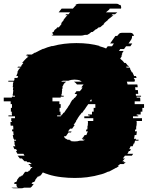

<svg xmlns="http://www.w3.org/2000/svg" viewBox="-27 -940 789 1025"><path d="M692 -384H742V-364H733V-344H724V-329H703V-324H711V-319H683V-309H731V-294H702V-289H703Q703 -284 702.5 -279Q702 -274 702 -269H701Q700 -266 700 -260V-249H695Q694 -247 694 -244Q694 -241 694 -239H704L701 -219H692Q691 -214 690.5 -209Q690 -204 688 -199H699Q699 -198 698.5 -197Q698 -196 698 -194H713Q713 -193 712.5 -192Q712 -191 712 -189H694Q693 -185 692 -181.5Q691 -178 690 -174H687L681 -159H670Q669 -155 667 -151.5Q665 -148 663 -144H672Q670 -139 667 -134H661Q660 -130 657.5 -126.5Q655 -123 653 -119H684L677 -109H640L629 -94H640L626 -79H637Q636 -78 634.5 -77Q633 -76 632 -74H644Q641 -72 638.5 -69Q636 -66 633 -64H614Q611 -62 608 -59Q605 -56 601 -54H608Q605 -52 601.5 -49Q598 -46 594 -44H592Q583 -39 574 -34Q565 -29 555 -24H552Q549 -23 546 -22Q543 -21 540 -19Q533 -16 526.5 -13.5Q520 -11 512 -9H511Q478 1 439 6H440Q424 8 406.5 9Q389 10 372 10Q354 10 337 9Q320 8 303 6Q265 2 230 -9H231Q224 -11 217 -13.5Q210 -16 203 -19H202Q199 -21 196 -22Q193 -23 190 -24H193Q183 -29 174 -34Q165 -39 156 -44H158L143 -54H137Q133 -56 130 -59Q127 -62 124 -64H143L131 -74H119Q118 -76 117 -77Q116 -78 114 -79H104Q100 -83 96.5 -86.5Q93 -90 90 -94H79L67 -109H104L98 -119H66Q64 -123 62 -126.5Q60 -130 58 -134H64Q61 -139 59 -144H50Q48 -148 46.5 -151.5Q45 -155 43 -159H55L49 -174H52Q51 -178 50 -181.5Q49 -185 48 -189H59Q58 -191 58 -194H48Q48 -196 47.5 -197Q47 -198 47 -199H45Q44 -204 43 -209Q42 -214 41 -219H46Q45 -224 44.5 -229Q44 -234 44 -239H38L37 -249H44V-260Q44 -262 43.5 -264.5Q43 -267 43 -269H30Q29 -274 29 -279Q29 -284 29 -289H36V-294H33V-309H53V-319H18V-324H37V-329H36V-344H31V-364H37V-384H30V-399H-7V-419H36Q37 -421 37 -424H53V-429H41V-439H42L44 -459H42Q42 -463 42.5 -466.5Q43 -470 44 -474H41Q41 -478 41.5 -481.5Q42 -485 43 -489H41Q42 -493 43 -496.5Q44 -500 45 -504H17Q17 -506 17.5 -507Q18 -508 18 -509H48L51 -519H49L51 -524H66Q67 -526 68 -529Q69 -532 70 -534H60Q63 -543 68 -554H65Q68 -559 70.5 -564.5Q73 -570 76 -574H79L82 -579H66L69 -584H85L88 -589H86L98 -604H91L104 -619Q109 -624 114.5 -629.5Q120 -635 126 -639H116L122 -644H111Q113 -646 114.5 -647Q116 -648 118 -649H143Q147 -651 151 -654Q155 -657 159 -659H162Q172 -664 182 -669.5Q192 -675 202 -679H205Q225 -688 249 -694H254Q283 -702 315 -706Q347 -710 381 -710Q452 -710 507 -694H501Q512 -691 523 -687.5Q534 -684 544 -679H540Q551 -675 560.5 -669.5Q570 -664 580 -659H576L591 -649H566Q568 -648 569.5 -647Q571 -646 573 -644H584Q586 -643 588 -642Q590 -641 591 -639H601Q607 -635 612.5 -629.5Q618 -624 623 -619H624Q628 -615 631 -611.5Q634 -608 637 -604H644L656 -589H658Q661 -586 662 -584H646L649 -579H666L669 -574H666Q669 -570 671.5 -564.5Q674 -559 677 -554H680L689 -534H699L702 -524H687L689 -519H691L694 -509H691Q691 -508 691.5 -507Q692 -506 692 -504H650Q652 -500 652.5 -496.5Q653 -493 654 -489H706Q707 -485 707.5 -481.5Q708 -478 708 -474H694Q695 -470 695.5 -466.5Q696 -463 696 -459H709L711 -439H698V-436Q698 -435 698.5 -433Q699 -431 699 -429H726V-424H702Q703 -422 703 -419H721Q722 -414 722 -409Q722 -404 722 -399H692ZM473 -364H482V-384H432V-399H462Q462 -404 462 -409Q462 -414 461 -419H443Q443 -421 442.5 -422Q442 -423 442 -424H466V-429H439Q439 -431 438.5 -432Q438 -433 438 -434V-439H450Q450 -444 449.5 -449.5Q449 -455 448 -459H435Q434 -463 433 -466.5Q432 -470 430 -474H444Q441 -482 436 -489H384Q379 -497 368 -504H410Q404 -508 401 -509H404Q389 -515 371 -515Q353 -515 338 -509H309Q305 -508 299 -504H327Q319 -499 311 -489H313Q308 -482 305 -474H308Q307 -470 306 -466.5Q305 -463 303 -459H305Q304 -455 303.5 -449.5Q303 -444 303 -439H301V-429H313V-424H297V-419H253V-399H290V-384H297V-364H291V-344H296V-329H297Q297 -326 298 -324H278V-319H313V-309H293V-294H296V-289H289Q289 -284 289.5 -279Q290 -274 290 -269H304V-266Q304 -262 304 -257.5Q304 -253 305 -249H298Q299 -247 299 -244Q299 -241 300 -239H306Q307 -234 309 -229Q311 -224 313 -219H308Q314 -208 324 -199H326Q328 -198 330 -196.5Q332 -195 334 -194H343Q346 -193 349 -191.5Q352 -190 355 -189H343Q355 -185 371 -185Q387 -185 399 -189H416Q419 -190 422 -191.5Q425 -193 428 -194H412Q414 -195 416 -196.5Q418 -198 420 -199H409Q418 -206 425 -219H434Q439 -230 442 -239H432Q433 -241 433 -244Q433 -247 434 -249H439Q440 -253 440 -257.5Q440 -262 440 -266V-269H442Q442 -274 442 -279Q442 -284 443 -289H442V-294H471V-309H423V-319H451V-324H443V-329H464V-344H473ZM673 -728 659 -708H679L669 -693H646L635 -678H615L608 -668H633L623 -653H627L620 -643H625L621 -638H622L608 -618H619L615 -613H603L596 -603H601L594 -593H595L584 -578H579L572 -568L562 -553H560L557 -548H547L543 -543H545L538 -533H545L538 -523H542L531 -508H530L516 -488H515L505 -473H512L501 -458H500L497 -453H479L468 -438H482L479 -433H481L471 -418H468L461 -408H458L451 -398H452L445 -388H447L433 -368L423 -353H422L412 -338H409L402 -328H401L387 -308H388L378 -293H380L366 -273H372L358 -253H347L336 -238H355L352 -233H339L325 -213H317L303 -193H319L315 -188H306L292 -168H301L294 -158H306L303 -153H332L328 -148H256L242 -128H228L225 -123H238L235 -118H287L280 -108H255L242 -88H245L238 -78H265L251 -58H236L229 -48H243L240 -43H237L226 -28H223L219 -23H204L190 -3H186L182 2H175L172 7H171L160 22H162L155 32H148L141 42H153L147 50Q146 52 143 55.5Q140 59 135 62H101Q95 65 88 65H46Q40 65 34 62H69Q59 56 61 42H49Q49 36 52 32H59Q61 28 63 26L65 22H63L74 7H75L79 2H85L89 -3H93L107 -23H123L126 -28H130L140 -43H143L146 -48H133L140 -58H154L168 -78H142L149 -88H145L159 -108H183L190 -118H138L141 -123H128L132 -128H145L159 -148H231L235 -153H206L209 -158H197L204 -168H195L208 -188H218L222 -193H206L220 -213H228L242 -233H255L258 -238H239L250 -253H261L275 -273H269L283 -293H281L291 -308H290L303 -328H305L312 -338H315L325 -353L336 -368H335L349 -388H347L354 -398H353L360 -408H363L370 -418H373L384 -433H381L385 -438H371L381 -453H399L403 -458H404L414 -473H407L418 -488H419L432 -508H434L444 -523H441L448 -533H440L447 -543H446L449 -548H459L463 -553H464L474 -568H475L482 -578H487L497 -593H496L503 -603H498L505 -613H517L521 -618H510L524 -638L527 -643H522L529 -653H525L536 -668H510L517 -678H537L548 -693H571L581 -708H561L589 -748H599L601 -751Q603 -754 608.5 -759.5Q614 -765 624 -765H669Q677 -765 682 -760Q687 -755 688 -748H678Q679 -738 673 -728ZM559 -894Q557 -890 555 -888L538 -874H599L587 -864H574L568 -859H579L573 -854L554 -839L548 -834H550L526 -814H531L507 -794H500L488 -784H485L467 -769H461L458 -767Q454 -763 449 -759.5Q444 -756 439 -754H427Q423 -753 417.5 -751.5Q412 -750 405 -750H258Q250 -750 247 -754H258Q253 -759 253 -766Q253 -767 253.5 -767.5Q254 -768 254 -769H259Q261 -776 264 -779L268 -784H271L279 -794H287L303 -814H298L314 -834H312L328 -854H329L333 -859H322L326 -864H339L347 -874H286L302 -894H362L368 -901Q375 -910 381 -914H375Q383 -920 398 -920H594Q605 -920 609 -914H615Q620 -909 620 -900Q620 -899 619.5 -897.5Q619 -896 619 -894Z"/></svg>

Font: Rubik Glitch
Style: Regular
Weight: 400
Designer: Hubert and Fischer, NaN
Foundry: Hubert and Fischer, NaN
Version: Version 2.200